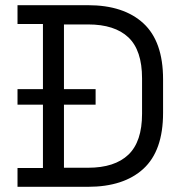

<svg xmlns="http://www.w3.org/2000/svg" viewBox="-20 -720 703 740"><path d="M319 0H47.5V-72.5H145.5V-627.5H47.5V-700H319Q457 -700 532.8 -630Q608.5 -560 608.5 -414.5V-284.8Q608.5 -139.2 532.8 -69.6Q457 0 319 0ZM226.5 -625.8V-73.5H319.5Q422 -73.5 474.8 -123.8Q527.5 -174 527.5 -281.5V-417.8Q527.5 -526.2 474.8 -576Q422 -625.8 319.5 -625.8ZM348.5 -316.5H47.5V-376.5H348.5Z"/></svg>

Font: Space Grotesk Variable Light
Style: Regular
Weight: 300
Designer: Florian Karsten
Foundry: Florian Karsten
Version: Version 2.000